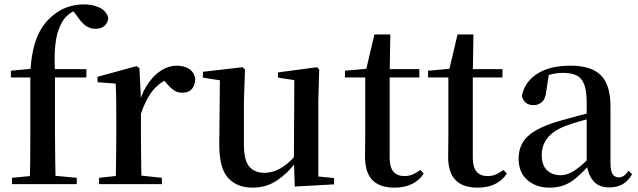

<svg xmlns="http://www.w3.org/2000/svg" viewBox="-20 -844 2923 880"><path d="M35 0V-29L149 -40H215L332 -29V0ZM116 0Q118 -58 118.5 -116.5Q119 -175 119 -232V-489H30V-520L159 -532L119 -511V-520Q126 -615 149 -671.5Q172 -728 211 -763Q246 -796 285 -810Q324 -824 364 -824Q404 -824 435.5 -809.5Q467 -795 476 -763Q475 -741 460 -726.5Q445 -712 417 -712Q394 -712 374.5 -725Q355 -738 335 -768L309 -802V-811H353V-803Q327 -800 304.5 -785Q282 -770 269 -750Q252 -723 243 -690Q234 -657 231.5 -611.5Q229 -566 232 -503V-232Q232 -175 233 -116.5Q234 -58 235 0ZM176 -489V-527H376V-489Z M434 0V-29L543 -41H610L722 -29V0ZM510 0Q511 -25 511.5 -66.5Q512 -108 512.5 -153Q513 -198 513 -232V-301Q513 -352 512.5 -388.5Q512 -425 510 -461L427 -467V-492L606 -541L619 -532L626 -390V-389V-232Q626 -198 626.5 -153Q627 -108 627.5 -66.5Q628 -25 629 0ZM625 -320 597 -377H620Q635 -429 662 -466Q689 -503 722 -523Q755 -543 789 -543Q821 -543 844.5 -529.5Q868 -516 875 -485Q875 -456 860.5 -437.5Q846 -419 815 -419Q793 -419 776 -431Q759 -443 741 -465L718 -490L758 -486Q711 -467 679.5 -428Q648 -389 625 -320Z M1138 16Q1065 16 1024.5 -29.5Q984 -75 985 -187L988 -492L1014 -472L910 -488V-515L1092 -536L1103 -525L1098 -385V-181Q1098 -109 1122.5 -80.5Q1147 -52 1191 -52Q1235 -52 1275.5 -78.5Q1316 -105 1348 -149L1377 -103H1338Q1300 -51 1250.5 -17.5Q1201 16 1138 16ZM1331 11 1327 -111V-113L1329 -477L1254 -488V-512L1433 -536L1443 -525L1439 -385V-35L1511 -28V1Z M1710 -489V-527H1902V-489ZM1788 16Q1721 16 1687 -18.5Q1653 -53 1653 -126Q1653 -152 1653.5 -173Q1654 -194 1654 -223V-489H1561V-520L1675 -530L1656 -516L1696 -686H1769L1766 -511V-500V-121Q1766 -77 1783.5 -57Q1801 -37 1833 -37Q1854 -37 1870.5 -44Q1887 -51 1907 -65L1922 -48Q1901 -17 1868 -0.5Q1835 16 1788 16Z M2091 -489V-527H2283V-489ZM2169 16Q2102 16 2068 -18.5Q2034 -53 2034 -126Q2034 -152 2034.5 -173Q2035 -194 2035 -223V-489H1942V-520L2056 -530L2037 -516L2077 -686H2150L2147 -511V-500V-121Q2147 -77 2164.5 -57Q2182 -37 2214 -37Q2235 -37 2251.5 -44Q2268 -51 2288 -65L2303 -48Q2282 -17 2249 -0.5Q2216 16 2169 16Z M2498 16Q2437 16 2397 -19Q2357 -54 2357 -117Q2357 -158 2375 -189.5Q2393 -221 2435.5 -246Q2478 -271 2549 -291Q2590 -303 2638 -315.5Q2686 -328 2726 -337V-312Q2686 -302 2645.5 -290.5Q2605 -279 2575 -268Q2517 -246 2490 -212.5Q2463 -179 2463 -133Q2463 -87 2487 -64Q2511 -41 2549 -41Q2568 -41 2588 -49Q2608 -57 2634 -77.5Q2660 -98 2695 -135L2708 -84H2678Q2648 -52 2622 -29.5Q2596 -7 2566.5 4.5Q2537 16 2498 16ZM2772 15Q2724 15 2699 -15Q2674 -45 2669 -96V-99V-372Q2669 -426 2658 -456Q2647 -486 2623 -498Q2599 -510 2560 -510Q2533 -510 2505 -503Q2477 -496 2442 -480L2496 -506L2484 -428Q2481 -392 2464.5 -377Q2448 -362 2426 -362Q2382 -362 2372 -404Q2384 -468 2441.5 -505.5Q2499 -543 2595 -543Q2690 -543 2734 -499Q2778 -455 2778 -356V-100Q2778 -60 2788 -45.5Q2798 -31 2816 -31Q2828 -31 2838 -37.5Q2848 -44 2861 -61L2877 -46Q2860 -15 2834.5 0Q2809 15 2772 15Z"/></svg>

Font: Noto Serif TC ExtraLight SemiBold
Style: Regular
Weight: 600
Version: Version 2.003-H1;hotconv 1.1.1;makeotfexe 2.6.0